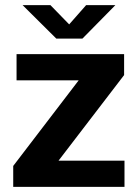

<svg xmlns="http://www.w3.org/2000/svg" viewBox="-20 -728 536 748"><path d="M31.5 0V-81.5L286.5 -415H44.5V-517H463.5V-435.5L208 -102H465V0ZM199.5 -577.5 68 -708H176.5L249.5 -633L315.5 -708H429.5L301 -577.5Z"/></svg>

Font: Public Sans
Style: Bold
Weight: 700
Designer: The Public Sans project authors (U.S. Web Design System). Libre Franklin designed by Pablo Impallari and Rodrigo Fuenzal
Version: Version 1.008; ttfautohint (v1.8.1) -l 8 -r 50 -G 200 -x 14 